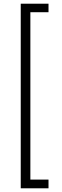

<svg xmlns="http://www.w3.org/2000/svg" viewBox="-20 -852 335 1037"><path d="M92 -832H242V-786H144V118H242V165H92Z"/></svg>

Font: Noto Sans Gurmukhi ExtraCondensed Light
Style: Regular
Weight: 300
Width: 2
Designer: Jelle Bosma - Monotype Design Team
Foundry: Monotype Imaging Inc.
Version: Version 2.004; ttfautohint (v1.8.4.7-5d5b)